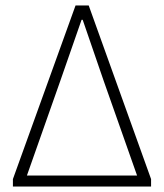

<svg xmlns="http://www.w3.org/2000/svg" viewBox="-20 -679 597 699"><path d="M27 0V-27L255 -659H303L530 -27V0ZM78 -40H479L357 -386L281 -607H277L200 -386Z"/></svg>

Font: hySource Sans Pro Light
Style: Regular
Weight: 300
Designer: Paul D. Hunt
Foundry: Adobe Systems Incorporated
Version: Version 2.021;PS 2.000;hotconv 1.0.86;makeotf.lib2.5.63406